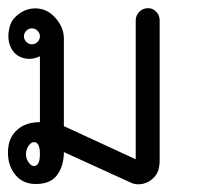

<svg xmlns="http://www.w3.org/2000/svg" viewBox="-30 -461 510 481"><path d="M55 -105Q48 -105 41.5 -95.5Q35 -86 35 -75Q35 -64 41.5 -54.5Q48 -45 55 -45Q70 -45 70 -75Q70 -105 55 -105ZM64 -384Q58 -390 50 -390Q42 -390 36 -384Q30 -378 30 -370Q30 -362 36 -356Q42 -350 50 -350Q58 -350 64 -356Q70 -362 70 -370Q70 -378 64 -384ZM370 -410V-60Q370 -33 358 -19Q346 -5 330 -1Q314 3 301 -2L130 -80Q130 -46 113.5 -23Q97 0 60 0Q23 0 4 -29Q-10 -49 -10 -78.5Q-10 -108 4 -126Q26 -155 70 -155V-320Q49 -310 29 -315.5Q9 -321 -1 -338.5Q-11 -356 -8.5 -379.5Q-6 -403 6 -416Q29 -440 58.5 -440Q88 -440 109 -416Q130 -392 130 -365V-145L310 -62V-410Q310 -422 318.5 -431Q327 -440 339.5 -440.5Q352 -441 361 -432Q370 -423 370 -410Z"/></svg>

Font: SOV_Station
Style: Bold
Weight: 700
Version: Version 1.00